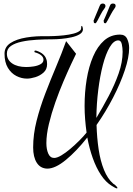

<svg xmlns="http://www.w3.org/2000/svg" viewBox="-20 -926 733 1060"><path d="M129 -492Q99 -492 70.5 -506.5Q42 -521 23.5 -551.5Q5 -582 5 -630Q5 -667 38 -688.5Q71 -710 125.5 -719Q180 -728 242 -726Q254 -726 279 -727Q304 -728 332.5 -731Q361 -734 386 -740.5Q411 -747 423 -758Q427 -763 427.5 -766Q428 -769 428 -771Q428 -783 431 -783Q434 -783 436 -776Q438 -769 438 -765Q438 -748 420 -737Q402 -726 374.5 -720Q347 -714 319 -711.5Q291 -709 270 -709Q227 -709 182.5 -706.5Q138 -704 100.5 -696Q63 -688 40.5 -672.5Q18 -657 18 -630Q18 -596 47 -576Q76 -556 125 -556Q145 -556 167 -559.5Q189 -563 204.5 -572Q220 -581 220 -596Q220 -622 177 -636Q170 -636 170 -642Q170 -649 181 -646Q205 -638 218 -626Q231 -614 235 -601Q238 -594 239 -586.5Q240 -579 240 -572Q240 -543 220.5 -525.5Q201 -508 175 -500Q149 -492 129 -492ZM625 114Q619 114 597 100Q564 80 537.5 40Q511 0 492 -53.5Q473 -107 462 -167Q402 -91 343.5 -43Q285 5 241 5Q203 4 183 -27.5Q163 -59 163 -112Q163 -184 182 -259Q201 -334 230 -409.5Q259 -485 290 -558.5Q321 -632 345 -699L400 -629Q392 -613 373 -572.5Q354 -532 330.5 -477Q307 -422 285.5 -361Q264 -300 250 -241.5Q236 -183 236 -136Q236 -102 246.5 -78Q257 -54 279 -54Q295 -54 318.5 -68Q342 -82 368 -104Q394 -126 418 -150Q442 -174 458 -194Q453 -230 450 -267Q447 -304 447 -341Q447 -417 458.5 -487.5Q470 -558 494 -614Q518 -670 555 -702.5Q592 -735 643 -735Q671 -735 682 -711.5Q693 -688 693 -661Q693 -610 669 -538Q645 -466 604.5 -387.5Q564 -309 513 -236Q515 -166 524.5 -102Q534 -38 554 11.5Q574 61 605 88Q617 95 624.5 104.5Q632 114 625 114ZM512 -275Q547 -333 580 -395.5Q613 -458 635 -520.5Q657 -583 657 -640Q657 -661 652.5 -682Q648 -703 633 -703Q608 -703 586 -666Q564 -629 548 -567.5Q532 -506 522.5 -430Q513 -354 512 -275ZM562.2 -797.4Q555 -797.4 553.6 -802.2Q552.1 -807 552.1 -812.2Q557.2 -822.7 563.7 -838.4Q570.1 -854.1 576.6 -869.3Q583.1 -884.6 586 -892.4Q589.6 -902 593.9 -904.2Q598.3 -906.4 603.3 -906.4Q618.4 -906.4 618.4 -894.2Q618.4 -886.3 610.5 -876.8Q602.6 -866.3 592.5 -847.5Q582.4 -828.8 574.1 -813.1Q565.8 -797.4 562.2 -797.4ZM506.7 -797.4Q499.5 -797.4 498.1 -802.2Q496.6 -807 496.6 -812.2Q500.9 -822.7 507.4 -838.4Q513.9 -854.1 520.4 -869.3Q526.9 -884.6 529.8 -892.4Q533.4 -902 538.1 -904.2Q542.8 -906.4 547.8 -906.4Q553.6 -906.4 557.9 -902.9Q562.2 -899.4 562.2 -893.3Q562.2 -885.5 555 -876.8Q546.4 -866.3 536.6 -847.5Q526.9 -828.8 518.6 -813.1Q510.3 -797.4 506.7 -797.4Z"/></svg>

Font: Festive
Style: Regular
Weight: 400
Designer: Robert E. Leuschke
Foundry: Robert E. Leuschke
Version: Version 1.101; ttfautohint (v1.8.3)